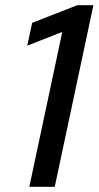

<svg xmlns="http://www.w3.org/2000/svg" viewBox="-20 -720 380 740"><path d="M340 -700 191 0H93L220 -597L85 -544L104 -632L278 -700Z"/></svg>

Font: Red Hat Display Medium
Style: Italic
Weight: 500
Italic angle: -12°
Designer: Pentagram / MCKL
Foundry: Pentagram / MCKL
Version: Version 1.003; Red Hat Display Medium Italic